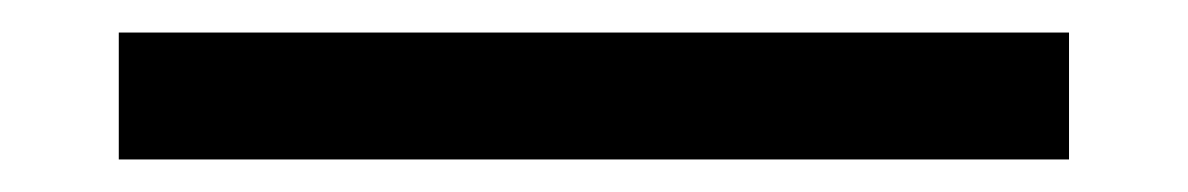

<svg xmlns="http://www.w3.org/2000/svg" viewBox="-20 62 730 118"><path d="M53 160V82H637V160Z"/></svg>

Font: Mach
Style: Regular
Weight: 400
Version: Version 1.002